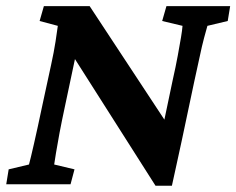

<svg xmlns="http://www.w3.org/2000/svg" viewBox="-24 -593 761 618"><path d="M499 -178.7 531.2 -332Q542 -379.9 548.3 -414.6Q554.7 -449.2 558.6 -472.7Q562.5 -496.1 563.5 -509.8L498 -525.4L511.7 -573.2H716.8L709 -525.4L643.6 -509.8Q639.6 -496.1 632.8 -470.7Q626 -445.3 618.7 -410.2Q611.3 -375 601.6 -332L561.5 -142.6Q551.8 -98.6 544.4 -64Q537.1 -29.3 529.3 4.9H476.6L186.5 -451.2H227.5L185.5 -252.9Q174.8 -203.1 167.5 -164.6Q160.2 -126 156.2 -100.6Q152.3 -75.2 150.4 -63.5L215.8 -47.9L203.1 0H-3.9L3.9 -47.9L69.3 -63.5Q74.2 -81.1 85.4 -130.4Q96.7 -179.7 112.3 -253.9L140.6 -384.8Q149.4 -424.8 154.8 -459.5Q160.2 -494.1 162.1 -509.8L103.5 -525.4L117.2 -573.2H264.6L524.4 -178.7Z"/></svg>

Font: Crimson Pro
Style: Bold Italic
Weight: 700
Italic angle: -12°
Designer: Jacques Le Bailly
Foundry: Baron von Fonthausen
Version: Version 1.003